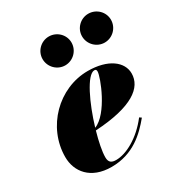

<svg xmlns="http://www.w3.org/2000/svg" viewBox="-172 -839 909 969"><g transform="rotate(-30 283.0 -354.5)"><path d="M398 -635.5C398 -589 436 -551 482 -551C528.5 -551 566.5 -589 566.5 -635.5C566.5 -681.5 528.5 -719 482 -719C436 -719 398 -681.5 398 -635.5ZM168 -635.5C168 -589 206 -551 252 -551C298.5 -551 336.5 -589 336.5 -635.5C336.5 -681.5 298.5 -719 252 -719C206 -719 168 -681.5 168 -635.5ZM194.5 -48C194.5 -81.5 205 -133.5 221 -189.5C438.5 -202 521.5 -266.5 521.5 -349C521.5 -416.5 452.5 -470 335.5 -470C165 -470 20 -325 20 -150C20 -65 77.5 10 198.5 10C325 10 400.5 -64 454.5 -129.5L443 -137.5C378 -53 295 -9 236 -9C209.5 -9 194.5 -18 194.5 -48ZM366 -456.5C375 -456.5 377.5 -451.5 377.5 -443C377.5 -411.5 309 -235 225 -203C261 -323.5 322.5 -456.5 366 -456.5Z"/></g></svg>

Font: Bodoni* 16pt Fatface
Style: Italic
Weight: 900
Italic angle: -13°
Version: Version 2.3